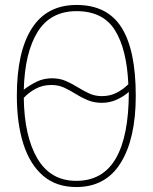

<svg xmlns="http://www.w3.org/2000/svg" viewBox="-20 -745 617 775"><path d="M288 10Q207 10 154 -35.5Q101 -81 74.5 -163.5Q48 -246 48 -359Q48 -536 108.5 -630.5Q169 -725 289 -725Q413 -725 470.5 -634Q528 -543 528 -358Q528 -186 467.5 -88Q407 10 288 10ZM391 -357Q424 -357 450.5 -370.5Q477 -384 498 -405Q492 -546 444 -623Q396 -700 289 -700Q184 -700 132 -616.5Q80 -533 76 -383Q99 -401 127.5 -415Q156 -429 190 -429Q221 -429 246 -418Q271 -407 293.5 -393Q316 -379 339.5 -368Q363 -357 391 -357ZM288 -15Q395 -15 447.5 -105.5Q500 -196 500 -374Q477 -354 449.5 -342Q422 -330 391 -330Q360 -330 334.5 -340.5Q309 -351 286 -365.5Q263 -380 239.5 -391Q216 -402 187 -402Q152 -402 123.5 -386.5Q95 -371 76 -350Q78 -195 131 -105Q184 -15 288 -15Z"/></svg>

Font: Noto Serif Condensed Thin
Style: Regular
Weight: 100
Width: 3
Designer: Monotype Design Team
Foundry: Monotype Imaging Inc.
Version: Version 2.013; ttfautohint (v1.8.4.7-5d5b)